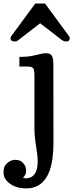

<svg xmlns="http://www.w3.org/2000/svg" viewBox="-66 -801 409 1070"><path d="M0 0ZM62 189Q74.7 193.4 82 192.9Q144 188.5 144 97.2Q144 68.8 135 13.2Q126 -42.5 126 -81.1V-373.5Q126 -408.7 119.9 -419.4Q113.8 -430.2 86.9 -430.2H42V-483.9Q89.8 -483.9 120.4 -491Q150.9 -498 163.8 -501.2Q176.8 -504.4 189.9 -504.4Q215.3 -504.4 223.4 -489.5Q231.4 -474.6 231.4 -441.9L231.9 -4.9Q231.9 189 143.6 234.4Q114.3 249 82 249Q24.9 249 -10.7 222.4Q-46.4 195.8 -46.4 162.4Q-46.4 128.9 -32.7 114.7Q-9.3 89.8 17.6 89.8Q44.4 89.8 57.4 102.3Q70.3 114.7 75 125.5Q79.6 136.2 79.6 154.3Q79.6 172.4 62 189ZM46.9 -585.9Q29.3 -569.8 18.1 -569.8Q-7.3 -569.8 -7.3 -587.4Q-7.3 -593.3 -2.9 -600.1L130.4 -781.2H185.1L318.4 -600.1Q322.8 -593.3 322.8 -589.4Q322.8 -569.8 302.7 -569.8Q286.1 -569.8 268.6 -585.9L157.7 -671.4Z"/></svg>

Font: Arbutus Slab
Style: Regular
Weight: 400
Version: Version 1.002; ttfautohint (v0.92) -l 10 -r 16 -G 200 -x 7 -